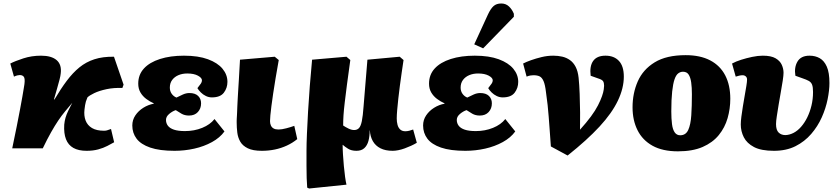

<svg xmlns="http://www.w3.org/2000/svg" viewBox="-20 -850 4812 1100"><path d="M476 14Q430 14 400.5 -2.5Q371 -19 358 -52.5Q345 -86 348 -136Q350 -157 355.5 -176Q361 -195 371 -215.5Q381 -236 394 -261Q373 -236 353 -212Q333 -188 313.5 -159Q294 -130 272.5 -92Q251 -54 225 0H50Q65 -70 76 -126.5Q87 -183 95 -224.5Q103 -266 108 -295.5Q113 -325 116 -343Q119 -361 120 -368Q124 -400 116.5 -410Q109 -420 93 -420Q87 -420 79 -418Q71 -416 60 -411L39 -486Q66 -500 113.5 -515.5Q161 -531 215 -531Q275 -531 304.5 -505.5Q334 -480 328 -430Q327 -417 321 -393.5Q315 -370 306.5 -341Q298 -312 289 -280H292Q328 -341 362.5 -387Q397 -433 435 -464Q473 -495 521 -510.5Q569 -526 633 -525L688 -365L681 -346Q632 -348 590 -339Q548 -330 520 -316.5Q492 -303 481 -292Q475 -278 472 -268Q469 -258 467.5 -247.5Q466 -237 464 -222Q460 -187 470.5 -159.5Q481 -132 507 -116.5Q533 -101 576 -101Q585 -101 592.5 -103Q600 -105 616 -111L634 -35Q618 -26 595 -14Q572 -2 542.5 6Q513 14 476 14Z M980 14Q894 14 840.5 -4.5Q787 -23 762.5 -55.5Q738 -88 738 -131Q738 -163 755.5 -189Q773 -215 801 -232.5Q829 -250 861 -256V-258Q838 -268 817.5 -283.5Q797 -299 784.5 -320.5Q772 -342 772 -371Q772 -422 804.5 -457.5Q837 -493 896.5 -512Q956 -531 1034 -531Q1116 -531 1171.5 -510.5Q1227 -490 1255 -456Q1283 -422 1283 -381Q1283 -346 1262.5 -319Q1242 -292 1194 -292Q1176 -292 1159.5 -300Q1143 -308 1130.5 -320.5Q1118 -333 1111 -345Q1125 -363 1131 -371.5Q1137 -380 1137 -390Q1137 -404 1114 -416.5Q1091 -429 1053 -429Q1025 -429 1002.5 -419.5Q980 -410 966.5 -392Q953 -374 953 -348Q953 -328 963.5 -313Q974 -298 991 -291Q1007 -299 1026.5 -308Q1046 -317 1065 -317Q1098 -317 1115 -300.5Q1132 -284 1132 -258Q1132 -228 1113.5 -208Q1095 -188 1063 -188Q1038 -188 1020 -198.5Q1002 -209 987 -219Q968 -213 949.5 -197.5Q931 -182 931 -163Q931 -144 942 -129.5Q953 -115 977 -107Q1001 -99 1040 -99Q1093 -99 1138.5 -117.5Q1184 -136 1209 -168L1266 -97Q1240 -61 1194.5 -36Q1149 -11 1093.5 1.5Q1038 14 980 14Z M1480 14Q1429 14 1399.5 -0.5Q1370 -15 1356.5 -38.5Q1343 -62 1339.5 -90.5Q1336 -119 1336 -147Q1336 -152 1336 -158Q1336 -164 1336.5 -171.5Q1337 -179 1337.5 -188.5Q1338 -198 1338.5 -210Q1339 -222 1339.5 -236Q1340 -250 1341 -267Q1342 -284 1343 -303.5Q1344 -323 1345.5 -345.5Q1347 -368 1348.5 -393.5Q1350 -419 1351.5 -447.5Q1353 -476 1355 -508L1554 -525L1577 -506Q1567 -451 1559 -402.5Q1551 -354 1545 -314Q1539 -274 1535 -242.5Q1531 -211 1529 -189.5Q1527 -168 1527 -156Q1527 -142 1532 -131Q1537 -120 1547.5 -114Q1558 -108 1576 -108Q1594 -108 1620.5 -115Q1647 -122 1666 -129L1683 -53Q1656 -31 1623.5 -16Q1591 -1 1555 6.5Q1519 14 1480 14Z M1751 230 1740 225Q1738 200 1737 169.5Q1736 139 1736 100.5Q1736 62 1736 13Q1736 -26 1738.5 -84Q1741 -142 1745 -212.5Q1749 -283 1755 -358.5Q1761 -434 1768 -508L1965 -525L1987 -506Q1975 -422 1967.5 -363Q1960 -304 1955 -262.5Q1950 -221 1948 -190Q1946 -159 1946 -131Q1959 -122 1976.5 -113.5Q1994 -105 2009 -105Q2026 -105 2036.5 -116Q2047 -127 2053 -156Q2059 -185 2063 -241L2085 -508L2270 -525L2292 -506Q2287 -473 2281.5 -435Q2276 -397 2271 -359Q2266 -321 2262 -285Q2258 -249 2255.5 -219.5Q2253 -190 2253 -171Q2253 -152 2257.5 -135Q2262 -118 2273 -108Q2284 -98 2302 -98Q2313 -98 2325 -101Q2337 -104 2347 -108L2368 -32Q2353 -23 2335.5 -15Q2318 -7 2299 0Q2280 7 2262 10.5Q2244 14 2230 14Q2188 14 2159.5 -0.5Q2131 -15 2116 -41.5Q2101 -68 2099 -103H2098Q2098 -69 2091 -43Q2084 -17 2067.5 -1.5Q2051 14 2022 14Q1993 14 1974 2Q1955 -10 1944 -20H1943Q1943 4 1945 35.5Q1947 67 1950 101Q1953 135 1957 163Q1961 191 1965 208Z M2646 14Q2560 14 2506.5 -4.5Q2453 -23 2428.5 -55.5Q2404 -88 2404 -131Q2404 -163 2421.5 -189Q2439 -215 2467 -232.5Q2495 -250 2527 -256V-258Q2504 -268 2483.5 -283.5Q2463 -299 2450.5 -320.5Q2438 -342 2438 -371Q2438 -422 2470.5 -457.5Q2503 -493 2562.5 -512Q2622 -531 2700 -531Q2782 -531 2837.5 -510.5Q2893 -490 2921 -456Q2949 -422 2949 -381Q2949 -346 2928.5 -319Q2908 -292 2860 -292Q2842 -292 2825.5 -300Q2809 -308 2796.5 -320.5Q2784 -333 2777 -345Q2791 -363 2797 -371.5Q2803 -380 2803 -390Q2803 -404 2780 -416.5Q2757 -429 2719 -429Q2691 -429 2668.5 -419.5Q2646 -410 2632.5 -392Q2619 -374 2619 -348Q2619 -328 2629.5 -313Q2640 -298 2657 -291Q2673 -299 2692.5 -308Q2712 -317 2731 -317Q2764 -317 2781 -300.5Q2798 -284 2798 -258Q2798 -228 2779.5 -208Q2761 -188 2729 -188Q2704 -188 2686 -198.5Q2668 -209 2653 -219Q2634 -213 2615.5 -197.5Q2597 -182 2597 -163Q2597 -144 2608 -129.5Q2619 -115 2643 -107Q2667 -99 2706 -99Q2759 -99 2804.5 -117.5Q2850 -136 2875 -168L2932 -97Q2906 -61 2860.5 -36Q2815 -11 2759.5 1.5Q2704 14 2646 14ZM2748 -573 2697 -596 2776 -768Q2791 -800 2807.5 -815Q2824 -830 2852 -830Q2878 -830 2896 -813Q2914 -796 2924 -771V-754Z M3232 41 3136 -11Q3132 -68 3129 -108.5Q3126 -149 3123.5 -182Q3121 -215 3117.5 -248Q3114 -281 3108 -322Q3103 -365 3094 -385.5Q3085 -406 3071.5 -412.5Q3058 -419 3036 -419Q3029 -419 3019 -417.5Q3009 -416 2997 -411L2977 -486Q2994 -495 3022 -505Q3050 -515 3083 -523Q3116 -531 3150 -531Q3177 -531 3201 -525.5Q3225 -520 3245 -506Q3265 -492 3278 -467Q3291 -442 3295 -404Q3299 -365 3301 -312Q3303 -259 3303.5 -205Q3304 -151 3303 -107Q3340 -148 3365.5 -182.5Q3391 -217 3406 -246.5Q3421 -276 3429 -299Q3437 -322 3439 -337.5Q3441 -353 3441 -359Q3441 -376 3435 -385Q3429 -394 3406 -401L3364 -416Q3357 -471 3378.5 -501Q3400 -531 3449 -531Q3498 -531 3526 -501Q3554 -471 3554 -411Q3554 -345 3520 -273.5Q3486 -202 3415 -125Q3344 -48 3232 41Z M3864 17Q3776 17 3718.5 -15Q3661 -47 3632.5 -104Q3604 -161 3604 -235Q3604 -316 3634 -384Q3664 -452 3731 -493Q3798 -534 3908 -534Q3992 -534 4049 -504Q4106 -474 4135 -418Q4164 -362 4164 -284Q4164 -227 4148.5 -173Q4133 -119 4098 -76Q4063 -33 4005.5 -8Q3948 17 3864 17ZM3877 -75Q3909 -75 3923 -105.5Q3937 -136 3940.5 -189.5Q3944 -243 3944 -310Q3944 -349 3940 -377.5Q3936 -406 3925.5 -422.5Q3915 -439 3893 -439Q3878 -439 3865.5 -429.5Q3853 -420 3844.5 -395.5Q3836 -371 3831 -326Q3826 -281 3826 -212Q3826 -170 3830 -139Q3834 -108 3845.5 -91.5Q3857 -75 3877 -75Z M4414 14Q4341 14 4300 -7.5Q4259 -29 4241.5 -63.5Q4224 -98 4224 -137Q4224 -155 4227.5 -182Q4231 -209 4236 -240Q4241 -271 4246.5 -302Q4252 -333 4256 -357.5Q4260 -382 4260 -394Q4260 -406 4252.5 -412.5Q4245 -419 4234 -419Q4226 -419 4215 -416.5Q4204 -414 4195 -411L4174 -486Q4196 -498 4226 -507.5Q4256 -517 4289 -524Q4322 -531 4350 -531Q4398 -531 4423.5 -516Q4449 -501 4459 -478.5Q4469 -456 4469 -433Q4469 -418 4464.5 -388.5Q4460 -359 4453.5 -323Q4447 -287 4441 -250.5Q4435 -214 4430.5 -184.5Q4426 -155 4426 -139Q4426 -105 4441 -90.5Q4456 -76 4480 -76Q4504 -77 4527 -89Q4550 -101 4570 -124Q4590 -147 4605 -177.5Q4620 -208 4629 -245Q4638 -282 4638 -323Q4638 -351 4632.5 -365Q4627 -379 4613.5 -386.5Q4600 -394 4576 -402L4537 -416Q4529 -464 4549 -497.5Q4569 -531 4618 -531Q4651 -531 4676.5 -516.5Q4702 -502 4717 -468Q4732 -434 4732 -374Q4732 -333 4721.5 -281Q4711 -229 4688 -177.5Q4665 -126 4627.5 -82.5Q4590 -39 4537.5 -12.5Q4485 14 4414 14Z"/></svg>

Font: Literata Black
Style: Italic
Weight: 900
Italic angle: -2°
Designer: Latin by Veronika Burian and Jose Scaglione. Greek by Irene Vlachou. Cyrillic by Vera Evstafieva
Foundry: TypeTogether
Version: Version 3.002